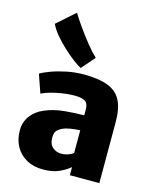

<svg xmlns="http://www.w3.org/2000/svg" viewBox="-130 -979 877 1076"><g transform="rotate(15 308.5 -441.0)"><path d="M223 8Q168 8 127.2 -14.8Q86.5 -37.5 64.2 -77.8Q42 -118 42 -170Q42 -219 68.8 -255.2Q95.5 -291.5 142 -311Q192.5 -333 254.5 -339Q316.5 -345 369 -345V-378Q369 -415 348.8 -426.5Q328.5 -438 291 -438Q243 -438 190 -427.2Q137 -416.5 100 -399L63 -505Q83.5 -517.5 122.2 -531.8Q161 -546 209.5 -556Q258 -566 308 -566Q395.5 -566 448.5 -545.5Q501.5 -525 525.2 -479Q549 -433 549 -356V0H378V-47Q355 -27 317.2 -9.5Q279.5 8 223 8ZM228 -179Q228 -139.5 249.8 -121.8Q271.5 -104 299 -104Q321 -104 341.2 -111.5Q361.5 -119 369 -127V-258Q343 -257.5 314.5 -252.8Q286 -248 271 -241Q255.5 -234.5 241.8 -221.8Q228 -209 228 -179ZM348 -673 281 -596Q264 -604.5 235.2 -626Q206.5 -647.5 174.8 -676.8Q143 -706 116.5 -737.8Q90 -769.5 77 -798L181 -890Q201.5 -856 231.2 -814.2Q261 -772.5 292 -734.2Q323 -696 348 -673Z"/></g></svg>

Font: Merriweather Sans Black
Style: Regular
Weight: 900
Designer: Eben Sorkin
Foundry: Eben Sorkin
Version: Version 1.008; ttfautohint (v1.7.19-72a1) -l 8 -r 50 -G 200 